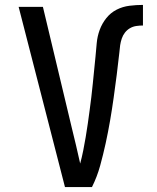

<svg xmlns="http://www.w3.org/2000/svg" viewBox="-20 -763 640 783"><path d="M355 0H245L56 -735H155L272 -245Q281 -208 290 -170.5Q299 -133 307 -96Q314 -122 319.5 -149.5Q325 -177 329.5 -204Q334 -231 338 -258.5Q342 -286 345.5 -313Q349 -340 352.5 -367.5Q356 -395 358.5 -422.5Q361 -450 364 -477.5Q367 -505 369.5 -532.5Q372 -560 374.5 -587.5Q377 -615 386.5 -641Q396 -667 413.5 -689Q431 -711 455.5 -723.5Q480 -736 508 -739.5Q536 -743 563 -743V-659Q550 -659 536 -657Q522 -655 510 -648Q498 -641 489.5 -630Q481 -619 476.5 -605.5Q472 -592 470 -578.5Q468 -565 467 -551Q462 -504 456 -457.5Q450 -411 443.5 -364.5Q437 -318 429 -271.5Q421 -225 411 -179Q401 -133 388.5 -87.5Q376 -42 355 0Z"/></svg>

Font: Iosevka Medium Extended
Style: Regular
Weight: 500
Width: 7
Monospace: yes
Designer: Belleve Invis
Foundry: Belleve Invis
Version: Version 32.5.0; ttfautohint (v1.8.4)